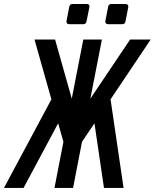

<svg xmlns="http://www.w3.org/2000/svg" viewBox="-83 -923 761 943"><path d="M256.8 -804.2H326.2C335 -804.2 339.8 -809.1 341.8 -817.4L356 -887.2C356.4 -888.7 356.4 -890.1 356.4 -891.6C356.4 -898.9 352.1 -903.3 343.3 -903.3H272.9C264.2 -903.3 258.8 -898.9 257.3 -890.1L243.7 -820.3C241.7 -810.5 247.1 -804.2 256.8 -804.2ZM447.8 -804.2H517.6C526.4 -804.2 531.7 -808.6 533.2 -817.4L546.9 -887.2C548.8 -897 543.5 -903.3 533.7 -903.3H463.9C455.1 -903.3 449.7 -898.9 448.2 -890.1L434.6 -820.3C432.6 -810.5 438 -804.2 447.8 -804.2ZM-63.5 0H32.7L202.6 -317.4L228.5 -226.6L184.6 0H275.9L319.8 -226.6L380.9 -317.4L427.7 0H523.9L460 -435.1L657.2 -729H556.2L360.8 -438.5L417.5 -729H326.2L269.5 -438.5L187.5 -729H86.4L169.4 -435.1Z"/></svg>

Font: Hack
Style: Oblique
Weight: 400
Italic angle: -12°
Monospace: yes
Designer: Christopher Simpkins
Foundry: Christopher Simpkins
Version: Version 2.010